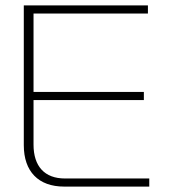

<svg xmlns="http://www.w3.org/2000/svg" viewBox="-20 -690 626 710"><path d="M68 -670V-153C68 -56 122 0 217 0H532V-30H220C145 -30 104 -75 104 -155V-320H512V-350H104V-640H527V-670Z"/></svg>

Font: LT Wave Alt Thin
Style: Regular
Weight: 100
Designer: Daniel Lyons
Version: Version 2.5 (Glyphs App)